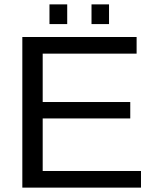

<svg xmlns="http://www.w3.org/2000/svg" viewBox="-20 -857 707 877"><path d="M82 0V-688H604V-612H175V-391H575V-316H175V-76H624V0ZM398 -747V-837H478V-747ZM206 -747V-837H287V-747Z"/></svg>

Font: Libra Sans
Style: Regular
Weight: 400
Foundry: Context Ltd
Version: Version 1.000; ttfautohint (v1.3)